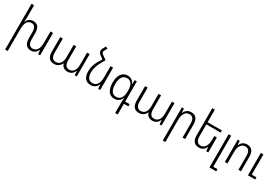

<svg xmlns="http://www.w3.org/2000/svg" viewBox="84 -2074 5225 3617"><g transform="rotate(30 2697.0 -265.5)"><path d="M650 -487V-239C650 -107 598 -39 519 -39C456 -39 417 -80 417 -181V-315C417 -443 364 -497 274 -497C197 -497 156 -454 137 -396H133C135 -425 136 -450 136 -480V-760H80V234H136V-248C136 -380 182 -448 261 -448C324 -448 361 -407 361 -306V-172C361 -45 418 10 507 10C584 10 629 -34 651 -92H654L662 0H706V-487Z M1009 10C1087 10 1139 -33 1163 -90H1167C1183 -29 1231 10 1301 10C1387 10 1428 -42 1448 -90H1452L1459 0H1502V-487H1446V-219C1446 -104 1393 -39 1312 -39C1254 -39 1210 -79 1210 -181V-487H1154V-216C1154 -97 1101 -39 1020 -39C962 -39 918 -80 918 -176V-487H862V-166C862 -46 920 10 1009 10Z M1815 -541 1737 -596C1711 -614 1699 -631 1699 -651C1699 -664 1704 -679 1715 -696L1743 -742L1697 -765L1665 -707C1652 -685 1646 -665 1646 -646C1646 -616 1663 -591 1698 -565L1761 -520C1665 -376 1640 -292 1640 -193C1640 -65 1698 10 1807 10C1887 10 1935 -34 1957 -92H1961L1968 0H2012V-487H1956V-239C1956 -105 1901 -39 1817 -39C1740 -39 1696 -95 1696 -195C1696 -299 1726 -384 1815 -527Z M2473 234H2529V1H2627V-47H2529V-487H2483L2477 -398H2474C2452 -457 2402 -497 2329 -497C2205 -497 2144 -392 2144 -241C2144 -81 2207 10 2320 10C2400 10 2450 -30 2473 -98H2477C2474 -64 2473 -23 2473 2ZM2331 -38C2248 -38 2201 -106 2201 -241C2201 -374 2250 -448 2340 -448C2427 -448 2473 -379 2473 -265V-233C2473 -105 2424 -38 2331 -38Z M2855 10C2933 10 2985 -33 3009 -90H3013C3029 -29 3077 10 3147 10C3233 10 3274 -42 3294 -90H3298L3305 0H3348V-487H3292V-219C3292 -104 3239 -39 3158 -39C3100 -39 3056 -79 3056 -181V-487H3000V-216C3000 -97 2947 -39 2866 -39C2808 -39 2764 -80 2764 -176V-487H2708V-166C2708 -46 2766 10 2855 10Z M3509 234H3565V-248C3565 -380 3619 -448 3699 -448C3764 -448 3804 -407 3804 -306V0H3860V-315C3860 -443 3802 -497 3710 -497C3633 -497 3585 -453 3564 -395H3560L3553 -487H3509Z M4363 -324H4307V-239C4307 -107 4252 -39 4172 -39C4108 -39 4068 -80 4068 -181V-440H4378V-487H4068V-760H4012V-172C4012 -45 4069 10 4161 10C4238 10 4287 -34 4308 -92H4311L4318 0H4363Z M4524 234H4671V186H4580V-488H4524Z M4724 0H4780V-248C4780 -380 4834 -448 4914 -448C4979 -448 5019 -407 5019 -306V0H5075V-315C5075 -443 5017 -497 4925 -497C4848 -497 4800 -453 4779 -395H4775L4768 -487H4724ZM5226 0H5384V-48H5282V-487H5226Z"/></g></svg>

Font: Noto Sans Armenian SemiCondensed Light
Style: Regular
Weight: 300
Width: 4
Designer: Monotype Design Team
Foundry: Monotype Imaging Inc.
Version: Version 2.008